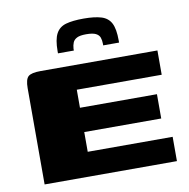

<svg xmlns="http://www.w3.org/2000/svg" viewBox="-74 -714 775 786"><g transform="rotate(-10 313.5 -320.5)"><path d="M49 0V-400Q49 -437 62 -448.5Q75 -460 113 -460H599V-359H246V-284H566V-183H246V-101H599V0ZM196 -519V-528Q196 -576 209 -600.5Q222 -625 250 -633Q278 -641 324 -641Q369 -641 397 -632.5Q425 -624 437.5 -600Q450 -576 450 -528V-519H384V-526Q384 -540 380 -551.5Q376 -563 363 -569.5Q350 -576 323 -576Q297 -576 284.5 -569.5Q272 -563 267.5 -552Q263 -541 262 -527V-519Z"/></g></svg>

Font: Genos Thin ExtraBold
Style: Regular
Weight: 800
Version: Version 1.010